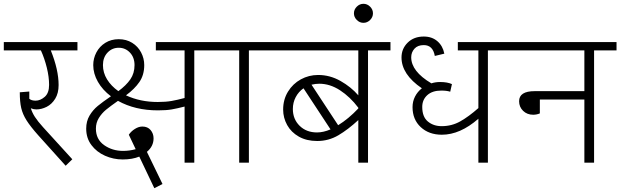

<svg xmlns="http://www.w3.org/2000/svg" viewBox="-40 -855 3260 1009"><path d="M367 -590H227Q268 -488 268 -408Q268 -365 250 -336Q232 -307 205 -293.5Q178 -280 151 -280Q136 -280 122 -286Q129 -263 143.5 -240.5Q158 -218 186 -187L340 -18L305 16L161 -144Q120 -190 99.5 -222.5Q79 -255 71.5 -287.5Q64 -320 64 -370L114 -374V-336Q125 -326 147 -326Q172 -326 195 -346Q218 -366 218 -409Q218 -451 206 -499.5Q194 -548 175 -590H-20V-634H367Z M1099 -590H981V0H930V-295Q891 -285 862.5 -280Q834 -275 790 -275Q670 -275 580 -325Q540 -297 517.5 -278.5Q495 -260 479.5 -235Q464 -210 464 -179Q464 -123 507 -92.5Q550 -62 607 -62Q640 -62 673 -71L637 -147Q649 -165 669 -177.5Q689 -190 708 -190Q736 -190 751.5 -171.5Q767 -153 767 -128Q767 -86 732 -57L814 112L771 134L692 -32Q655 -17 605 -17Q556 -17 512 -36.5Q468 -56 440.5 -92.5Q413 -129 413 -179Q413 -218 430.5 -247.5Q448 -277 473.5 -298Q499 -319 543 -349Q499 -382 474.5 -425Q450 -468 450 -513Q450 -548 466.5 -579.5Q483 -611 513.5 -630Q544 -649 584 -649Q624 -649 654.5 -630Q685 -611 701.5 -579.5Q718 -548 718 -513Q718 -461 692.5 -424Q667 -387 622 -354Q697 -319 789 -319Q831 -319 862 -324.5Q893 -330 930 -340V-590H779V-634H1099ZM582 -376Q623 -406 645 -438Q667 -470 667 -513Q667 -553 643 -578.5Q619 -604 584 -604Q549 -604 525 -578.5Q501 -553 501 -513Q501 -473 522.5 -438Q544 -403 582 -376Z M1386 -590H1268V0H1217V-590H1079V-634H1386Z M2012 -590H1894V0H1843V-224Q1789 -174 1738 -144Q1687 -114 1627 -114Q1571 -114 1530.5 -137Q1490 -160 1469 -198Q1448 -236 1448 -279Q1448 -332 1473.5 -373.5Q1499 -415 1541 -438Q1583 -461 1632 -461Q1694 -461 1749.5 -429.5Q1805 -398 1843 -354V-590H1366V-634H2012ZM1843 -285V-289Q1800 -346 1747 -380.5Q1694 -415 1638 -415Q1619 -415 1597 -410L1737 -197Q1791 -230 1843 -285ZM1697 -175 1555 -391Q1529 -373 1514 -344.5Q1499 -316 1499 -282Q1499 -229 1534.5 -194Q1570 -159 1626 -159Q1659 -159 1697 -175Z M1870 -835Q1890 -835 1905 -820Q1920 -805 1920 -785Q1920 -765 1905 -750Q1890 -735 1870 -735Q1850 -735 1835 -750Q1820 -765 1820 -785Q1820 -805 1835 -820Q1850 -835 1870 -835Z M2642 -590H2524V0H2474V-231Q2378 -147 2282 -147Q2214 -147 2171 -187Q2128 -227 2128 -292Q2128 -322 2141 -347.5Q2154 -373 2177 -391Q2070 -464 2070 -553Q2070 -599 2102.5 -631Q2135 -663 2187 -663Q2230 -663 2258.5 -638.5Q2287 -614 2295 -573L2245 -561Q2235 -618 2187 -618Q2155 -618 2138 -599Q2121 -580 2121 -554Q2121 -480 2227 -417Q2248 -424 2273 -424Q2311 -424 2335 -413L2326 -373Q2308 -379 2279 -379Q2232 -379 2205.5 -355Q2179 -331 2179 -293Q2179 -241 2208.5 -216.5Q2238 -192 2281 -192Q2334 -192 2378.5 -217Q2423 -242 2474 -287V-590H2366V-634H2642Z M3200 -590H3082V0H3031V-332H2797V-259Q2780 -252 2762 -252Q2730 -252 2709 -272.5Q2688 -293 2688 -323Q2688 -376 2770 -376H3031V-590H2622V-634H3200Z"/></svg>

Font: Martel Sans ExtraLight
Style: Regular
Weight: 275
Designer: Dan Reynolds and Mathieu Réguer
Foundry: Dan Reynolds and Mathieu Réguer
Version: Version 1.002; ttfautohint (v1.1) -l 5 -r 5 -G 72 -x 0 -D la